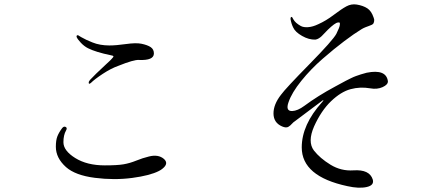

<svg xmlns="http://www.w3.org/2000/svg" viewBox="-20 -830 2040 887"><path d="M341 -667Q342 -666 355 -658.5Q368 -651 379 -646Q390 -641 407 -634Q424 -627 444 -623.5Q464 -620 485 -620Q516 -620 562 -626.5Q608 -633 633 -628Q662 -622 676.5 -612Q691 -602 691 -583Q691 -550 622 -553Q599 -555 527 -526Q493 -514 455 -489Q417 -464 400 -447Q390 -439 390 -447Q389 -453 396 -461Q402 -468 424.5 -490Q447 -512 470 -533Q493 -554 495 -557Q505 -567 504 -570Q503 -573 491 -575Q423 -589 387 -607Q369 -616 353.5 -632.5Q338 -649 334 -659Q333 -664 335 -666Q337 -668 341 -667ZM267 -238Q275 -248 283.5 -243.5Q292 -239 285 -227Q273 -206 273 -173Q273 -134 327.5 -100Q382 -66 464 -66Q522 -66 551 -71Q580 -76 609.5 -88Q639 -100 668 -107Q711 -118 737 -96Q761 -75 731 -51Q724 -45 714 -40Q673 -19 590.5 -8Q508 3 418 -8.5Q328 -20 285 -58Q238 -100 238 -152Q238 -182 245 -200Q252 -218 267 -238Z M1330 -750Q1330 -750 1335 -741Q1340 -732 1348.5 -724.5Q1357 -717 1369.5 -710Q1382 -703 1403.5 -704.5Q1425 -706 1450 -718Q1486 -734 1521.5 -761Q1557 -788 1580 -800.5Q1603 -813 1628 -809Q1658 -804 1677 -791.5Q1696 -779 1706 -749Q1710 -740 1708.5 -732.5Q1707 -725 1705 -721.5Q1703 -718 1696.5 -715Q1690 -712 1684 -710Q1678 -708 1668 -704Q1658 -700 1650 -695Q1617 -675 1570.5 -640Q1524 -605 1470 -558Q1416 -511 1372 -456.5Q1328 -402 1313 -358Q1298 -316 1330 -317Q1355 -318 1386 -341Q1448 -387 1528 -430Q1534 -433 1552 -443Q1570 -453 1577 -456.5Q1584 -460 1599 -467.5Q1614 -475 1624 -478.5Q1634 -482 1647.5 -486.5Q1661 -491 1674 -494Q1764 -512 1772 -455Q1773 -439 1747.5 -427.5Q1722 -416 1690 -422Q1644 -430 1599.5 -418Q1555 -406 1509.5 -362.5Q1464 -319 1431 -246Q1400 -175 1430 -135Q1458 -99 1507 -69Q1556 -39 1613 -43Q1687 -48 1702 -1Q1710 26 1674 34Q1638 42 1585 30Q1374 -15 1374 -149Q1374 -254 1468 -358Q1475 -366 1474 -367Q1473 -368 1469 -365Q1466 -362 1341 -269Q1336 -266 1330.5 -260Q1325 -254 1321 -250.5Q1317 -247 1312 -244Q1307 -241 1299.5 -241.5Q1292 -242 1283 -246Q1244 -263 1243.5 -305Q1243 -347 1278 -392Q1299 -421 1409 -533Q1519 -645 1534 -674Q1549 -704 1550 -715Q1551 -724 1549 -725.5Q1547 -727 1541 -726Q1528 -725 1494 -692Q1489 -687 1480 -677.5Q1471 -668 1466 -663Q1461 -658 1453 -653Q1445 -648 1437 -647Q1407 -646 1375.5 -664Q1344 -682 1335 -702Q1326 -719 1322 -743Q1323 -750 1324 -751.5Q1325 -753 1330 -750Z"/></svg>

Font: TsukuhouMincho
Style: Regular
Weight: 400
Designer: Iose
Foundry: Typographish
Version: Version 1.001; ttfautohint (v1.8.3)